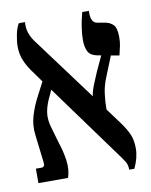

<svg xmlns="http://www.w3.org/2000/svg" viewBox="-77 -705 609 772"><g transform="rotate(-10 227.5 -318.5)"><path d="M19 0V-59H42Q57 -59 54 -80L41 -189Q35 -232 47 -271.5Q59 -311 78 -346L106 -400L76 -442Q56 -468 44 -495.5Q32 -523 32 -555Q32 -576 37.5 -603.5Q43 -631 53 -647H78V-632Q78 -596 109 -557L295 -306Q297 -324 307.5 -350.5Q318 -377 329 -402L357 -462L341 -465Q314 -470 304.5 -488Q295 -506 295 -536Q295 -557 299 -585.5Q303 -614 312 -647H339V-635Q339 -619 345 -607.5Q351 -596 365 -594L394 -589Q414 -586 427.5 -573Q441 -560 441 -522Q441 -501 437.5 -485.5Q434 -470 429 -449L395 -455L364 -378Q349 -343 344.5 -310.5Q340 -278 340 -244L388 -179Q409 -150 419 -126.5Q429 -103 429 -70Q429 -32 409 10H388Q388 -9 380 -22.5Q372 -36 351 -64L135 -361L127 -343Q108 -306 103 -275Q98 -244 110 -207L129 -141Q140 -110 145.5 -71.5Q151 -33 140 0Z"/></g></svg>

Font: Noto Serif Hebrew ExtraCondensed
Style: Bold
Weight: 700
Width: 2
Designer: Monotype Design Team
Foundry: Monotype Imaging Inc.
Version: Version 2.004; ttfautohint (v1.8.4.7-5d5b)